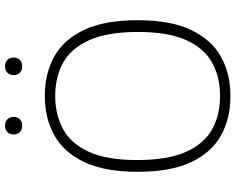

<svg xmlns="http://www.w3.org/2000/svg" viewBox="-108 -844 960 784"><g transform="rotate(-90 372.0 -452.0)"><path d="M372 9Q280 9 210.2 -30Q140.5 -69 101.5 -152.5Q62.5 -236 62.5 -370Q62.5 -504 102 -587.5Q141.5 -671 211.2 -710Q281 -749 372 -749Q464 -749 533.8 -710Q603.5 -671 642.5 -587.5Q681.5 -504 681.5 -370Q681.5 -236 642 -152.5Q602.5 -69 532.8 -30Q463 9 372 9ZM372 -33.5Q450 -33.5 508.8 -66.2Q567.5 -99 600.5 -172.5Q633.5 -246 633.5 -368Q633.5 -492 600.5 -566.5Q567.5 -641 508.8 -673.8Q450 -706.5 372 -706.5Q294.5 -706.5 235.5 -673.8Q176.5 -641 143.5 -567.8Q110.5 -494.5 110.5 -372Q110.5 -248 143.5 -173.5Q176.5 -99 235.2 -66.2Q294 -33.5 372 -33.5ZM493.5 -841.5Q477 -841.5 467.2 -850.8Q457.5 -860 457.5 -876Q457.5 -892 467.2 -901.8Q477 -911.5 493.5 -911.5Q509.5 -911.5 519.2 -901.8Q529 -892 529 -876Q529 -860 519.2 -850.8Q509.5 -841.5 493.5 -841.5ZM250.5 -841.5Q234.5 -841.5 224.8 -850.8Q215 -860 215 -876Q215 -892 224.8 -901.8Q234.5 -911.5 250.5 -911.5Q267 -911.5 276.8 -901.8Q286.5 -892 286.5 -876Q286.5 -860 276.8 -850.8Q267 -841.5 250.5 -841.5Z"/></g></svg>

Font: Encode Sans SmExp XLt
Style: Regular
Weight: 200
Width: 6
Designer: Multiple Designers
Foundry: Impallari Type
Version: Version 3.002; ttfautohint (v1.8.3) -l 8 -r 50 -G 200 -x 14 